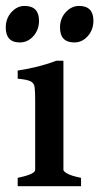

<svg xmlns="http://www.w3.org/2000/svg" viewBox="-32 -640 341 660"><path d="M28.8 0V-28.8Q88.9 -41 88.9 -56.2V-293Q88.9 -323.7 87.2 -339.1Q85.4 -354.5 73 -360.6Q60.5 -366.7 28.8 -369.6V-397.5Q64.5 -402.8 98.4 -411.4Q132.3 -419.9 161.1 -431.2H186V-56.2Q186 -50.8 200 -43Q213.9 -35.2 246.6 -28.8V0ZM102.1 -568.8Q102.1 -537.6 82.8 -515.9Q63.5 -494.1 36.1 -494.1Q-12.2 -494.1 -12.2 -545.4Q-12.2 -576.7 7.3 -598.1Q26.9 -619.6 52.2 -619.6Q102.1 -619.6 102.1 -568.8ZM289.1 -568.8Q289.1 -537.6 269.8 -515.9Q250.5 -494.1 223.6 -494.1Q174.3 -494.1 174.3 -545.4Q174.3 -576.7 194.1 -598.1Q213.9 -619.6 239.7 -619.6Q289.1 -619.6 289.1 -568.8Z"/></svg>

Font: Dai Banna SIL Medium
Style: Regular
Weight: 500
Designer: Victor Gaultney
Foundry: SIL International
Version: Version 4.000